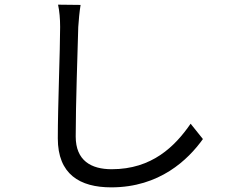

<svg xmlns="http://www.w3.org/2000/svg" viewBox="-20 -763 996 827"><path d="M230.1 -742.9C236.2 -714.8 239 -682.2 239 -647C239 -546.9 229 -307.9 229 -166.9C229 -12.8 323.2 44 459.2 44C667.3 44 790.1 -74.9 854 -164.1L801.1 -230.1C733.3 -132.1 634.9 -34.1 460.9 -34.1C372.9 -34.1 306.1 -71 306.1 -175.1C306.1 -316.1 314.3 -540.1 317.1 -647C319.2 -677.9 322.1 -710.9 327.1 -741.8Z"/></svg>

Font: Karasuma Gothic
Style: Regular
Weight: 400
Designer: Rasmus Andersson, Ryoko Nishizuka
Foundry: Genbu
Version: Version 1.00